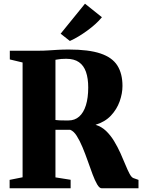

<svg xmlns="http://www.w3.org/2000/svg" viewBox="-20 -1017 768 1037"><path d="M32 0V-45.5L102 -59.5V-679.5L33 -696V-743H185.5Q217 -743 242.2 -744.8Q267.5 -746.5 293.2 -748Q319 -749.5 352.5 -749.5Q459 -749.5 522.5 -728.2Q586 -707 613.8 -663.2Q641.5 -619.5 641.5 -552.5Q641.5 -512 626.2 -469.2Q611 -426.5 579 -392.5Q547 -358.5 496 -343Q528 -333.5 552.8 -309.8Q577.5 -286 596.5 -254.5Q615.5 -223 630.5 -189.8Q645.5 -156.5 657.5 -127Q669.5 -97.5 680 -78Q690.5 -58.5 701 -55L728 -45.5V0H529.5Q517 0 504.8 -21Q492.5 -42 480 -75.5Q467.5 -109 454 -147.5Q440.5 -186 425.5 -222Q410.5 -258 394.2 -283.5Q378 -309 359 -316Q349.5 -316 339 -316Q328.5 -316 318.5 -316Q308.5 -316 298.5 -316Q288.5 -316 279.5 -316V-59L361.5 -46V0ZM350.5 -366.5Q384 -366.5 407.8 -387.5Q431.5 -408.5 444 -448.5Q456.5 -488.5 456.5 -544.5Q456.5 -593.5 444.5 -628.2Q432.5 -663 406.5 -681.2Q380.5 -699.5 337.5 -699.5Q321 -699.5 310.8 -698.5Q300.5 -697.5 293.5 -696.2Q286.5 -695 279.5 -694V-369Q287 -367.5 301 -367Q315 -366.5 329.2 -366.5Q343.5 -366.5 350.5 -366.5ZM357 -796 307.5 -835 439 -997 530.5 -924Q515 -905 494.8 -886.8Q474.5 -868.5 451.5 -851.8Q428.5 -835 405 -820.8Q381.5 -806.5 358 -796Z"/></svg>

Font: Merriweather 72pt Black
Style: Regular
Weight: 900
Version: Version 2.100